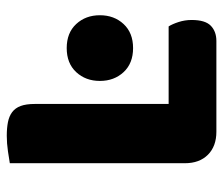

<svg xmlns="http://www.w3.org/2000/svg" viewBox="-66 -590 659 567"><g transform="rotate(-90 263.5 -306.5)"><path d="M158 3Q115 3 90 -22Q65 -47 65 -90V-607Q76 -609 100 -612.5Q124 -616 146 -616Q169 -616 186.5 -612.5Q204 -609 216 -600Q228 -591 234 -575Q240 -559 240 -533V-138H469Q476 -127 482 -108.5Q488 -90 488 -70Q488 -30 471 -13.5Q454 3 426 3ZM308 -341Q308 -383 334 -411Q360 -439 405 -439Q450 -439 476 -411Q502 -383 502 -341Q502 -299 476 -271Q450 -243 405 -243Q360 -243 334 -271Q308 -299 308 -341Z"/></g></svg>

Font: Baloo Bhaijaan
Style: Regular
Weight: 400
Designer: Devika Bhansali and Ek Type
Foundry: Ek Type
Version: Version 1.443;PS 1.000;hotconv 16.6.51;makeotf.lib2.5.65220;